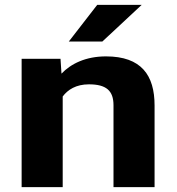

<svg xmlns="http://www.w3.org/2000/svg" viewBox="-20 -770 728 790"><path d="M346 -423C417 -423 447 -397 447 -337V0H616V-336C616 -460 562 -538 416 -538C333 -538 272 -508 233 -467L229 -528H69V0H238V-373C259 -401 293 -423 346 -423ZM380 -750 263 -599H401L563 -750Z"/></svg>

Font: Asimov
Style: XWid
Weight: 500
Designer: Google
Version: Version 2.000980; 2014